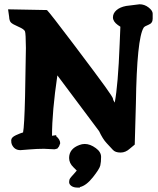

<svg xmlns="http://www.w3.org/2000/svg" viewBox="-20 -683 737 894"><path d="M339.8 190.4Q323.2 190.4 312.5 182.9Q301.8 175.3 301.8 164.6Q301.8 153.8 306.9 146.7Q312 139.6 322.8 128.2Q333.5 116.7 337.4 111.3Q333 106.4 322.3 96.2Q301.8 76.7 301.8 52.7Q301.8 9.8 349.6 -7.8Q361.8 -12.7 374.5 -12.7Q399.9 -12.7 426.3 6.8Q450.7 24.4 450.7 47.9Q450.7 71.3 447 87.4Q443.4 103.5 412.4 142.6Q381.3 181.6 352.1 188V190.4ZM198.7 -636.2Q212.4 -623 323 -476.6Q433.6 -330.1 469.7 -279.8Q505.9 -229.5 506.1 -223.4Q506.3 -217.3 514.2 -205.1Q529.8 -287.6 537.1 -476.6L540.5 -558.6L528.8 -566.4Q505.9 -583 505.9 -602.1Q505.9 -621.1 522.2 -635.5Q538.6 -649.9 567.4 -655.3L629.9 -663.1Q652.8 -663.1 671.9 -648.2Q690.9 -633.3 690.9 -619.6V-595.7Q690.9 -575.2 671.9 -567.9Q652.8 -560.5 648.9 -554.2Q617.2 -502.9 612.8 -202.1L607.4 -9.8L585 8.8Q564.9 27.3 542 27.3H541Q516.6 27.3 505.4 14.6Q494.1 2 476.3 -16.8Q458.5 -35.6 441.4 -72.3Q344.2 -202.1 247.1 -332Q222.2 -162.6 222.2 -50.8L241.7 -53.7V-48.8Q260.3 -33.2 260.3 -15.6L254.9 -1.5Q249 6.3 247.1 8.8Q235.4 12.2 234.4 12.2L184.6 9.8Q152.8 9.8 116 12.9Q79.1 16.1 75.2 16.1Q46.9 16.1 35.2 -10.3Q32.2 -16.1 32.2 -29.8Q32.2 -43.5 54.2 -53.5Q76.2 -63.5 87.4 -66.4Q93.3 -94.7 96.7 -234.4L100.6 -459.5Q100.1 -526.9 96.4 -536.9Q92.8 -546.9 65.7 -558.6Q38.6 -570.3 31 -578.1Q23.4 -585.9 22.5 -605L17.6 -639.6Z"/></svg>

Font: Drukaatie burti
Style: Bold
Weight: 700
Version: Version 0.14